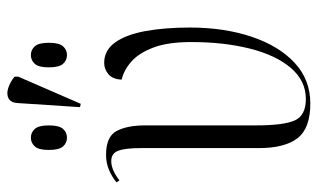

<svg xmlns="http://www.w3.org/2000/svg" viewBox="-189 -655 854 516"><g transform="rotate(-90 238.0 -397.0)"><path d="M218 10Q151 10 124.5 -24.5Q98 -59 98 -128V-445Q98 -487 91 -506Q84 -525 63 -525Q52 -525 39.5 -520Q27 -515 11 -503L6 -511Q22 -524 40.5 -531.5Q59 -539 80 -539Q129 -539 144 -510.5Q159 -482 159 -434V-137Q159 -61 172.5 -31.5Q186 -2 230 -2Q279 -2 313.5 -42.5Q348 -83 365.5 -153Q383 -223 383 -310Q383 -372 368.5 -411Q354 -450 331 -470.5Q308 -491 282 -497Q283 -521 296.5 -532.5Q310 -544 327 -544Q361 -544 382 -514.5Q403 -485 412.5 -433Q422 -381 422 -314Q422 -222 397.5 -148.5Q373 -75 327.5 -32.5Q282 10 218 10ZM217 -607 208 -609 219 -776Q220 -795 231.5 -801Q243 -807 259 -802Q275 -797 290 -785V-775ZM126 -644Q112 -644 102.5 -654.5Q93 -665 93 -693Q93 -720 102.5 -730.5Q112 -741 126 -741Q140 -741 149.5 -730.5Q159 -720 159 -693Q159 -665 149.5 -654.5Q140 -644 126 -644ZM348 -644Q334 -644 324.5 -654.5Q315 -665 315 -693Q315 -720 324.5 -730.5Q334 -741 348 -741Q362 -741 371.5 -730.5Q381 -720 381 -693Q381 -665 371.5 -654.5Q362 -644 348 -644Z"/></g></svg>

Font: Noto Serif Display Condensed Light
Style: Regular
Weight: 300
Width: 3
Designer: Monotype Design Team
Foundry: Monotype Imaging Inc.
Version: Version 2.009